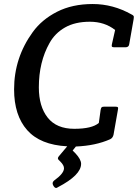

<svg xmlns="http://www.w3.org/2000/svg" viewBox="-20 -716 685 954"><path d="M527 -24Q455 8 357 12L341 32L355 46Q383 76 383 98Q383 154 268 214Q262 218 259 218Q251 218 244 204.5Q237 191 249 181Q298 146 298 120Q298 105 280 87L271 78Q264 71 272 61L314 11Q180 4 115 -69.5Q50 -143 50 -272Q50 -429 143 -557Q188 -619 263.5 -657.5Q339 -696 440.5 -696Q542 -696 634 -644Q645 -639 645 -632Q645 -625 644 -621L622 -496Q620 -481 603 -481H549Q539 -481 536.5 -484Q534 -487 536 -496L552 -567Q500 -608 426.5 -608Q353 -608 303 -579.5Q253 -551 226 -502Q173 -408 173 -282Q173 -187 217 -131.5Q261 -76 349 -76Q437 -76 471 -105L480 -170Q482 -180 485 -183Q488 -186 498 -186H553Q563 -186 565.5 -183Q568 -180 566 -171L544 -46Q540 -30 527 -24Z"/></svg>

Font: Crete Round
Style: Italic
Weight: 400
Designer: Veronika Burian
Foundry: TypeTogether
Version: Version 1.001; ttfautohint (v1.6)